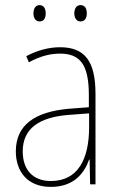

<svg xmlns="http://www.w3.org/2000/svg" viewBox="-20 -722 469 752"><path d="M111 -670C111 -653 118 -638 135 -638C152 -638 159 -651 159 -670C159 -687 152 -702 135 -702C118 -702 111 -686 111 -670ZM271 -670C271 -653 279 -638 295 -638C313 -638 320 -652 320 -670C320 -688 313 -702 295 -702C279 -702 271 -687 271 -670ZM215 -537C170 -537 124 -524 83 -502L93 -478C139 -503 178 -512 215 -512C293 -512 328 -470 328 -350V-302L249 -296C118 -284 42 -234 42 -129C42 -52 86 10 179 10C269 10 310 -43 329 -97H331L333 0H354V-355C354 -485 310 -537 215 -537ZM249 -272 329 -278V-220C328 -98 285 -13 179 -13C110 -13 69 -56 69 -129C69 -219 134 -263 249 -272Z"/></svg>

Font: Noto Sans Oriya Cond Thin
Style: Regular
Weight: 100
Width: 3
Designer: Amélie Bonet and Sol Matas
Foundry: Google LLC
Version: Version 2.006